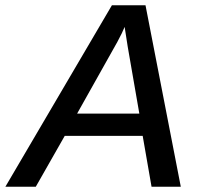

<svg xmlns="http://www.w3.org/2000/svg" viewBox="-60 -708 765 728"><path d="M185.5 -192.9 75.7 0H-39.6L364.3 -688H491.7L625.5 0H514.6L481 -192.9ZM412.6 -606Q408.7 -596.2 401.9 -582Q395 -567.9 384.8 -548.8L232.4 -277.3H468.3L424.3 -530.8Q420.4 -554.2 417.7 -573Q415 -591.8 412.6 -606Z"/></svg>

Font: Arimo Medium
Style: Italic
Weight: 500
Italic angle: -12°
Designer: Steve Matteson
Foundry: Monotype Imaging Inc.
Version: Version 1.33